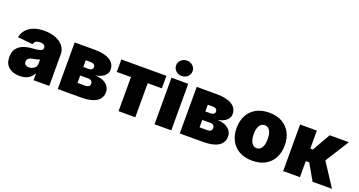

<svg xmlns="http://www.w3.org/2000/svg" viewBox="-44 -1443 3950 2115"><g transform="rotate(20 1930.5 -385.5)"><path d="M202.1 8.8Q123.5 8.8 74 -30.3Q24.4 -69.3 24.4 -150.4Q24.4 -210.4 51 -247.1Q77.6 -283.7 123 -302Q168.5 -320.3 224.6 -324.2Q293 -329.1 321.8 -338.6Q350.6 -348.1 350.6 -372.1V-374Q350.6 -395 334 -406.5Q317.4 -418 289.1 -418Q261.2 -418 241.5 -406Q221.7 -394 216.8 -369.1L40 -386.7Q47.9 -432.6 78.1 -470.2Q108.4 -507.8 161.9 -530.3Q215.3 -552.7 292 -552.7Q369.6 -552.7 427 -529.1Q484.4 -505.4 515.6 -464.8Q546.9 -424.3 546.9 -374V0H363.3V-77.1H359.4Q334.5 -31.2 294.9 -11.2Q255.4 8.8 202.1 8.8ZM265.6 -115.2Q298.8 -115.2 325.7 -135.7Q352.5 -156.2 352.5 -193.4V-238.3Q322.3 -226.6 274.4 -218.8Q240.2 -213.4 224.6 -198.2Q209 -183.1 209 -162.1Q209 -139.2 224.9 -127.2Q240.7 -115.2 265.6 -115.2Z M646.5 0V-545.9H884.8Q994.6 -545.9 1057.9 -508.3Q1121.1 -470.7 1121.1 -396.5Q1121.1 -356 1085.7 -324.7Q1050.3 -293.5 983.4 -282.2Q1044.9 -279.8 1083.5 -260Q1122.1 -240.2 1140.1 -210.9Q1158.2 -181.6 1158.2 -150.4Q1158.2 -76.2 1097.7 -38.1Q1037.1 0 921.9 0ZM828.1 -137.7H921.9Q945.8 -137.7 959.2 -149.2Q972.7 -160.6 972.7 -180.7Q972.7 -200.7 959.2 -212.6Q945.8 -224.6 921.9 -224.6H828.1ZM828.1 -324.2H890.6Q913.6 -324.2 926.5 -334.7Q939.5 -345.2 939.5 -363.3Q939.5 -382.3 924.8 -392.8Q910.2 -403.3 884.8 -403.3H828.1Z M1359.4 0V-399.4H1193.4V-545.9H1721.7V-399.4H1555.7V0Z M1781.2 0V-545.9H1977.5V0ZM1878.9 -601.6Q1838.9 -601.6 1810.5 -627.9Q1782.2 -654.3 1782.2 -691.4Q1782.2 -729 1810.5 -755.1Q1838.9 -781.2 1878.9 -781.2Q1918.9 -781.2 1947.3 -755.1Q1975.6 -729 1975.6 -691.4Q1975.6 -654.3 1947.3 -627.9Q1918.9 -601.6 1878.9 -601.6Z M2077.1 0V-545.9H2315.4Q2425.3 -545.9 2488.5 -508.3Q2551.8 -470.7 2551.8 -396.5Q2551.8 -356 2516.4 -324.7Q2481 -293.5 2414.1 -282.2Q2475.6 -279.8 2514.2 -260Q2552.7 -240.2 2570.8 -210.9Q2588.9 -181.6 2588.9 -150.4Q2588.9 -76.2 2528.3 -38.1Q2467.8 0 2352.5 0ZM2258.8 -137.7H2352.5Q2376.5 -137.7 2389.9 -149.2Q2403.3 -160.6 2403.3 -180.7Q2403.3 -200.7 2389.9 -212.6Q2376.5 -224.6 2352.5 -224.6H2258.8ZM2258.8 -324.2H2321.3Q2344.2 -324.2 2357.2 -334.7Q2370.1 -345.2 2370.1 -363.3Q2370.1 -382.3 2355.5 -392.8Q2340.8 -403.3 2315.4 -403.3H2258.8Z M2927.2 9.8Q2838.4 9.8 2774.9 -25.6Q2711.4 -61 2678 -124.3Q2644.5 -187.5 2644.5 -271.5Q2644.5 -355.5 2678 -418.7Q2711.4 -481.9 2774.9 -517.3Q2838.4 -552.7 2927.2 -552.7Q3016.1 -552.7 3079.1 -517.3Q3142.1 -481.9 3175.5 -418.7Q3209 -355.5 3209 -271.5Q3209 -187.5 3175.5 -124.3Q3142.1 -61 3079.1 -25.6Q3016.1 9.8 2927.2 9.8ZM2927.2 -136.7Q2965.3 -136.7 2987.1 -172.6Q3008.8 -208.5 3008.8 -272.5Q3008.8 -336.9 2987.1 -371.6Q2965.3 -406.2 2927.2 -406.2Q2888.7 -406.2 2866.7 -371.6Q2844.7 -336.9 2844.7 -272.5Q2844.7 -208.5 2866.7 -172.6Q2888.7 -136.7 2927.2 -136.7Z M3289.1 0V-545.9H3485.4V-335H3515.6L3635.7 -545.9H3860.4L3685.5 -269.5L3861.3 0H3633.8L3525.4 -188.5H3485.4V0Z"/></g></svg>

Font: Inter Black
Style: Regular
Weight: 900
Designer: Rasmus Andersson
Foundry: rsms
Version: Version 4.000;git-a52131595